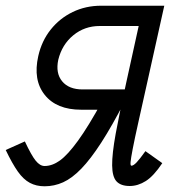

<svg xmlns="http://www.w3.org/2000/svg" viewBox="-37 -638 657 672"><path d="M521 -618 508 -547H312Q259 -547 219.5 -514.5Q180 -482 167 -429Q157 -382 180.5 -353.5Q204 -325 252 -325H454L441 -254H247Q161 -254 119.5 -306Q78 -358 97 -442Q109 -495 140.5 -534.5Q172 -574 217.5 -596Q263 -618 317 -618ZM417 13Q386 13 371 -3Q356 -19 355.5 -59Q355 -99 368 -170.5Q381 -242 405.5 -352Q430 -462 464 -618H538Q506 -474 484 -375Q462 -276 448 -213.5Q434 -151 427.5 -117Q421 -83 420 -70.5Q419 -58 423 -58Q430 -58 441 -69.5Q452 -81 472 -109L531 -67Q501 -22 473.5 -4.5Q446 13 417 13ZM322 -286H401Q355 -197 317.5 -139Q280 -81 247.5 -47.5Q215 -14 184 0Q153 14 119 14Q90 14 67.5 2Q45 -10 25.5 -37.5Q6 -65 -17 -113L50 -143Q73 -94 88 -75.5Q103 -57 119 -57Q146 -57 173 -76.5Q200 -96 236 -145.5Q272 -195 322 -286Z"/></svg>

Font: Victor Mono
Style: Italic
Weight: 400
Italic angle: -12°
Monospace: yes
Designer: Rune Bjørnerås
Version: Version 1.561;gftools[0.9.30]